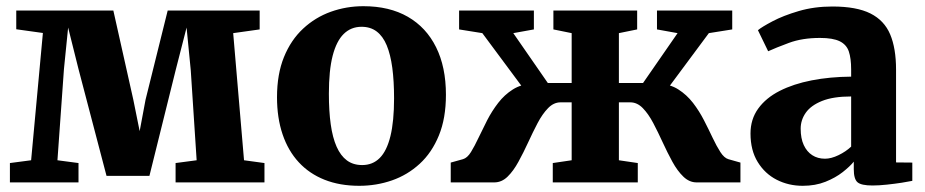

<svg xmlns="http://www.w3.org/2000/svg" viewBox="-20 -589 2988 620"><path d="M12 0V-62.5L80.5 -71.5L118.5 -482.5L32.5 -494.5V-555H346L410.5 -267L431 -165.5L450 -267L521.5 -555H818.5V-494L733 -482L768 -71.5L834 -62.5V0H547V-62.5L615 -71.5L596 -362L582.5 -500L547.5 -363.5L462.5 -21H324L233.5 -366L200 -500L186.5 -366L165.5 -71.5L233.5 -62.5V0Z M874.5 -275Q874.5 -349.5 897 -404.8Q919.5 -460 958.8 -496.5Q998 -533 1048.2 -551Q1098.5 -569 1153.5 -569Q1237.5 -569 1297 -534.8Q1356.5 -500.5 1388.2 -436.5Q1420 -372.5 1420 -283Q1420 -207 1397.2 -151.5Q1374.5 -96 1335.2 -60Q1296 -24 1245.8 -6.5Q1195.5 11 1140 11Q1077.5 11 1028.2 -8.5Q979 -28 944.8 -65Q910.5 -102 892.5 -155.2Q874.5 -208.5 874.5 -275ZM1149.5 -56Q1183.5 -56 1206.2 -78.8Q1229 -101.5 1240.8 -149.5Q1252.5 -197.5 1252.5 -271.5Q1252.5 -327 1246.8 -370Q1241 -413 1228.8 -442.5Q1216.5 -472 1196.5 -487.2Q1176.5 -502.5 1147.5 -502.5Q1113.5 -502.5 1090 -479.5Q1066.5 -456.5 1054.2 -409Q1042 -361.5 1042 -286.5Q1042 -230.5 1048 -187.5Q1054 -144.5 1067 -115.2Q1080 -86 1100.2 -71Q1120.5 -56 1149.5 -56Z M1435.5 0V-64L1475 -75Q1489 -79 1500.8 -98Q1512.5 -117 1525.2 -144Q1538 -171 1553.2 -200.8Q1568.5 -230.5 1588.8 -256.8Q1609 -283 1636.2 -300.2Q1663.5 -317.5 1699.5 -318.5L1707.5 -253L1537.5 -482L1462.5 -494V-555H1704V-494L1637.5 -482L1749 -321H1826V-482L1767 -494V-555H2037.5V-494L1978.5 -482V-321H2056.5L2168 -482L2101.5 -494V-555H2344.5V-494L2269 -482L2099 -253L2107 -318.5Q2143.5 -317.5 2170.5 -300.2Q2197.5 -283 2217.8 -256.8Q2238 -230.5 2253.2 -200.8Q2268.5 -171 2281.2 -144Q2294 -117 2306.2 -98Q2318.5 -79 2332 -75L2371 -64V0H2229.5Q2206 0 2186.8 -18.5Q2167.5 -37 2151.2 -66.8Q2135 -96.5 2120 -129.2Q2105 -162 2089.5 -191.5Q2074 -221 2055.8 -239.8Q2037.5 -258.5 2015.5 -258.5H1978.5V-71.5L2039.5 -62.5V0H1765V-62.5L1826 -71.5V-258.5H1790Q1768 -258.5 1749.8 -239.8Q1731.5 -221 1716 -191.5Q1700.5 -162 1685.5 -129.2Q1670.5 -96.5 1654.2 -66.8Q1638 -37 1619 -18.5Q1600 0 1576 0Z M2572 11Q2526.5 11 2488.2 -8.5Q2450 -28 2426.8 -65.8Q2403.5 -103.5 2403.5 -158Q2403.5 -204 2428.5 -238.5Q2453.5 -273 2497.8 -295.5Q2542 -318 2601 -329.5Q2660 -341 2728.5 -341.5V-364.5Q2728.5 -400.5 2721 -422.8Q2713.5 -445 2691.5 -455.8Q2669.5 -466.5 2628 -466.5Q2570.5 -466.5 2527.5 -450.5Q2484.5 -434.5 2460.5 -423.5L2427.5 -491.5Q2440 -502 2474.5 -520.2Q2509 -538.5 2559 -553.2Q2609 -568 2668 -568Q2746 -568 2790.8 -545.5Q2835.5 -523 2854.5 -478Q2873.5 -433 2873.5 -364V-64.5L2926 -64V-5Q2914.5 -2.5 2892 1Q2869.5 4.5 2844 7.2Q2818.5 10 2797.5 10Q2761 10 2749 -0.5Q2737 -11 2737 -42.5V-67Q2724.5 -51.5 2701.2 -33.2Q2678 -15 2645.5 -2Q2613 11 2572 11ZM2644 -76.5Q2664 -76.5 2687.8 -88Q2711.5 -99.5 2728.5 -115.5V-277.5Q2670.5 -277.5 2634.5 -263Q2598.5 -248.5 2582 -225Q2565.5 -201.5 2565.5 -173.5Q2565.5 -142 2575.5 -120.5Q2585.5 -99 2603 -87.8Q2620.5 -76.5 2644 -76.5Z"/></svg>

Font: Merriweather 20pt ExtraBold
Style: Regular
Weight: 800
Version: Version 2.100